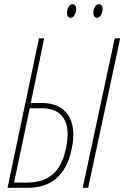

<svg xmlns="http://www.w3.org/2000/svg" viewBox="-20 -897 594 917"><path d="M444 -812C461 -812 470 -838 470 -854C470 -869 463 -877 452 -877C435 -877 426 -852 426 -835C426 -820 433 -812 444 -812ZM318 -812C335 -812 344 -838 344 -854C344 -869 337 -877 326 -877C309 -877 300 -852 300 -835C300 -820 307 -812 318 -812ZM16 0H111C226 0 295 -60 322 -183C353 -323 295 -405 182 -405H127L191 -714H166ZM375 0H401L554 -714H528ZM47 -25 122 -380H179C279 -380 322 -314 295 -188C271 -75 212 -25 109 -25Z"/></svg>

Font: Noto Sans ExtraCondensed Thin
Style: Italic
Weight: 100
Width: 2
Italic angle: -12°
Designer: Monotype Design Team
Foundry: Monotype Imaging Inc.
Version: Version 2.013